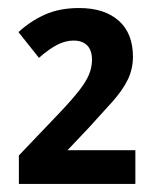

<svg xmlns="http://www.w3.org/2000/svg" viewBox="-20 -874 393 478"><path d="M317 -416H27V-487L131 -596Q162 -629 178.5 -650.5Q195 -672 202 -689.5Q209 -707 209 -725Q209 -749 197 -761Q185 -773 163 -773Q143 -773 122.5 -762.5Q102 -752 77 -730L26 -794Q55 -821 91.5 -837.5Q128 -854 177 -854Q240 -854 275.5 -822.5Q311 -791 311 -733Q311 -702 298 -675.5Q285 -649 260 -621Q235 -593 202 -557L148 -500H317Z"/></svg>

Font: Noto Sans Display SemiBold
Style: Regular
Weight: 600
Designer: Monotype Design Team
Foundry: Monotype Imaging Inc.
Version: Version 2.003